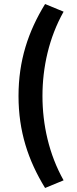

<svg xmlns="http://www.w3.org/2000/svg" viewBox="-20 -755 384 954"><path d="M204 179 296 141C223 11 191 -136 191 -278C191 -420 223 -567 296 -697L204 -735C120 -598 72 -454 72 -278C72 -102 120 42 204 179Z"/></svg>

Font: Giro Sans Regular
Style: Bold
Weight: 700
Designer: Paul D. Hunt
Foundry: Adobe Systems Incorporated
Version: Version 1.000;PS 1.0;hotconv 1.0.88;makeotf.lib2.5.647800